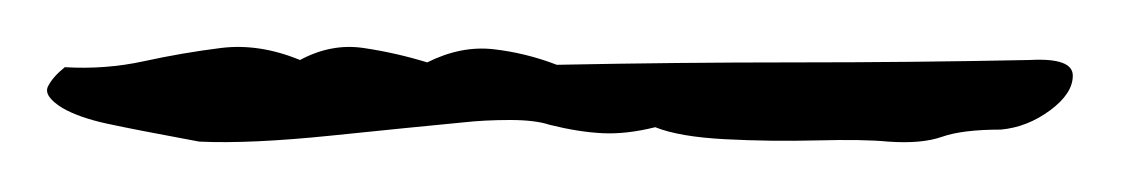

<svg xmlns="http://www.w3.org/2000/svg" viewBox="-20 40 467 80"><path d="M63 99Q36 94 24.5 91.5Q13 89 6 85Q-2 80 0 76Q2 72 7 68Q24 69 40 65.5Q56 62 72 60Q88 58 105 65Q118 58 131.5 60Q145 62 158 66Q172 59 185.5 60.5Q199 62 212 67Q262 66 311 66Q360 66 409 65Q427 64 427 71.5Q427 79 417.5 86Q408 93 397 94Q381 94 372.5 97Q364 100 350 99Q340 98 320.5 98.5Q301 99 282 98Q263 97 253 93Q241 96 231 95.5Q221 95 209 92Q203 90 192.5 90Q182 90 173 91Q152 93 118 96.5Q84 100 63 99Z"/></svg>

Font: Sankofa Display
Style: Regular
Weight: 400
Designer: Batsirai Madzonga
Foundry: Batsirai Madzonga
Version: Version 1.000; ttfautohint (v1.8.4.7-5d5b)